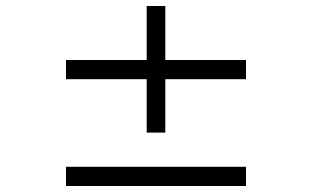

<svg xmlns="http://www.w3.org/2000/svg" viewBox="-20 -620 1040 640"><path d="M800 -356V-420H531V-600H469V-420H200V-356H469V-178H531V-356ZM800 0V-64H200V0Z"/></svg>

Font: Perun
Style: Regular
Weight: 400
Foundry: Copyright (c) Stefan Peev, Context Ltd, 2016
Version: Version 1.089